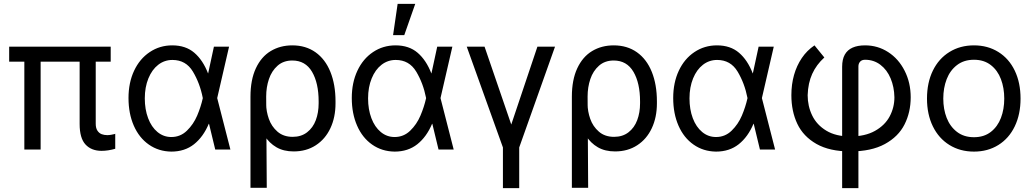

<svg xmlns="http://www.w3.org/2000/svg" viewBox="-20 -771 5325 990"><path d="M550.8 -453.1H27.3V-530.3H550.8ZM189.5 0H105.5V-530.3H189.5ZM473.6 -530.3V-132.8Q473.6 -110.4 482.4 -97.2Q491.2 -84 504.4 -79.1Q517.6 -74.2 533.2 -74.2Q543 -74.2 553.7 -76.2Q564.5 -78.1 572.3 -80.1Q572.3 -81.1 573.2 -81.1Q574.2 -81.1 574.2 -81.1V-3.9Q537.1 6.8 503.9 6.8Q451.2 6.8 420.9 -25.9Q390.6 -58.6 390.6 -131.8V-530.3Z M642.6 -265.6Q642.6 -344.7 671.4 -406.2Q700.2 -467.8 752 -502.4Q803.7 -537.1 868.2 -537.1Q937.5 -537.1 981.9 -499Q1026.4 -460.9 1052.7 -392.6H1085L1099.6 -266.6L1168 0H1089.8L1025.4 -266.6Q1010.7 -341.8 974.6 -401.9Q938.5 -461.9 869.1 -461.9Q828.1 -461.9 795.9 -437Q763.7 -412.1 745.1 -366.7Q726.6 -321.3 726.6 -263.7Q726.6 -207 743.7 -161.6Q760.7 -116.2 792 -90.3Q823.2 -64.5 863.3 -64.5Q910.2 -64.5 943.8 -97.2Q977.5 -129.9 996.6 -174.8Q1015.6 -219.7 1025.4 -263.7L1083 -530.3H1161.1L1099.6 -263.7L1085 -132.8H1056.6Q1028.3 -65.4 980.5 -27.3Q932.6 10.7 863.3 10.7Q797.9 9.8 747.6 -25.4Q697.3 -60.5 669.9 -123Q642.6 -185.5 642.6 -265.6Z M1487.3 -537.1Q1556.6 -537.1 1606.9 -501.5Q1657.2 -465.8 1683.6 -400.4Q1710 -335 1710 -248V-238.3Q1710 -166 1683.6 -109.9Q1657.2 -53.7 1608.4 -22Q1559.6 9.8 1494.1 9.8Q1442.4 9.8 1405.3 -11.7Q1368.2 -33.2 1343.8 -71.8Q1319.3 -110.4 1298.8 -168.9L1352.5 -234.4Q1352.5 -197.3 1366.2 -158.2Q1379.9 -119.1 1410.6 -92.3Q1441.4 -65.4 1489.3 -65.4Q1533.2 -65.4 1563.5 -88.9Q1593.8 -112.3 1608.4 -151.4Q1623 -190.4 1623 -238.3V-248Q1623 -342.8 1588.9 -400.9Q1554.7 -459 1487.3 -459Q1441.4 -459 1411.1 -432.1Q1380.9 -405.3 1366.7 -363.3Q1352.5 -321.3 1352.5 -273.4L1355.5 197.3H1271.5V-272.5Q1271.5 -359.4 1299.3 -418.9Q1327.1 -478.5 1376 -507.8Q1424.8 -537.1 1487.3 -537.1Z M1793.9 -265.6Q1793.9 -344.7 1822.8 -406.2Q1851.6 -467.8 1903.3 -502.4Q1955.1 -537.1 2019.5 -537.1Q2088.9 -537.1 2133.3 -499Q2177.7 -460.9 2204.1 -392.6H2236.3L2251 -266.6L2319.3 0H2241.2L2176.8 -266.6Q2162.1 -341.8 2126 -401.9Q2089.8 -461.9 2020.5 -461.9Q1979.5 -461.9 1947.3 -437Q1915 -412.1 1896.5 -366.7Q1877.9 -321.3 1877.9 -263.7Q1877.9 -207 1895 -161.6Q1912.1 -116.2 1943.4 -90.3Q1974.6 -64.5 2014.6 -64.5Q2061.5 -64.5 2095.2 -97.2Q2128.9 -129.9 2147.9 -174.8Q2167 -219.7 2176.8 -263.7L2234.4 -530.3H2312.5L2251 -263.7L2236.3 -132.8H2208Q2179.7 -65.4 2131.8 -27.3Q2084 10.7 2014.6 10.7Q1949.2 9.8 1898.9 -25.4Q1848.6 -60.5 1821.3 -123Q1793.9 -185.5 1793.9 -265.6ZM2030.3 -751H2121.1L2064.5 -589.8H2006.8Z M2478.5 -530.3 2616.2 -128.9 2751 -530.3H2841.8L2657.2 -10.7V199.2H2573.2V-10.7L2386.7 -530.3Z M3144.5 -537.1Q3213.9 -537.1 3264.2 -501.5Q3314.5 -465.8 3340.8 -400.4Q3367.2 -335 3367.2 -248V-238.3Q3367.2 -166 3340.8 -109.9Q3314.5 -53.7 3265.6 -22Q3216.8 9.8 3151.4 9.8Q3099.6 9.8 3062.5 -11.7Q3025.4 -33.2 3001 -71.8Q2976.6 -110.4 2956.1 -168.9L3009.8 -234.4Q3009.8 -197.3 3023.4 -158.2Q3037.1 -119.1 3067.9 -92.3Q3098.6 -65.4 3146.5 -65.4Q3190.4 -65.4 3220.7 -88.9Q3251 -112.3 3265.6 -151.4Q3280.3 -190.4 3280.3 -238.3V-248Q3280.3 -342.8 3246.1 -400.9Q3211.9 -459 3144.5 -459Q3098.6 -459 3068.4 -432.1Q3038.1 -405.3 3023.9 -363.3Q3009.8 -321.3 3009.8 -273.4L3012.7 197.3H2928.7V-272.5Q2928.7 -359.4 2956.5 -418.9Q2984.4 -478.5 3033.2 -507.8Q3082 -537.1 3144.5 -537.1Z M3451.2 -265.6Q3451.2 -344.7 3480 -406.2Q3508.8 -467.8 3560.5 -502.4Q3612.3 -537.1 3676.8 -537.1Q3746.1 -537.1 3790.5 -499Q3835 -460.9 3861.3 -392.6H3893.6L3908.2 -266.6L3976.6 0H3898.4L3834 -266.6Q3819.3 -341.8 3783.2 -401.9Q3747.1 -461.9 3677.7 -461.9Q3636.7 -461.9 3604.5 -437Q3572.3 -412.1 3553.7 -366.7Q3535.2 -321.3 3535.2 -263.7Q3535.2 -207 3552.2 -161.6Q3569.3 -116.2 3600.6 -90.3Q3631.8 -64.5 3671.9 -64.5Q3718.8 -64.5 3752.4 -97.2Q3786.1 -129.9 3805.2 -174.8Q3824.2 -219.7 3834 -263.7L3891.6 -530.3H3969.7L3908.2 -263.7L3893.6 -132.8H3865.2Q3836.9 -65.4 3789.1 -27.3Q3741.2 10.7 3671.9 10.7Q3606.4 9.8 3556.2 -25.4Q3505.9 -60.5 3478.5 -123Q3451.2 -185.5 3451.2 -265.6Z M4440.4 -537.1Q4505.9 -537.1 4559.6 -502.4Q4613.3 -467.8 4644.5 -406.2Q4675.8 -344.7 4675.8 -269.5Q4675.8 -192.4 4644 -129.4Q4612.3 -66.4 4542.5 -28.3Q4472.7 9.8 4364.3 9.8Q4257.8 9.8 4189.9 -28.8Q4122.1 -67.4 4091.3 -132.3Q4060.5 -197.3 4060.5 -280.3Q4060.5 -335.9 4074.2 -384.3Q4087.9 -432.6 4114.3 -471.7Q4140.6 -510.7 4179.7 -537.1L4230.5 -474.6Q4189.5 -437.5 4168 -390.1Q4146.5 -342.8 4144.5 -280.3Q4144.5 -223.6 4168 -175.3Q4191.4 -127 4240.7 -97.2Q4290 -67.4 4364.3 -67.4Q4440.4 -67.4 4491.7 -96.2Q4543 -125 4567.4 -170.9Q4591.8 -216.8 4591.8 -269.5Q4590.8 -322.3 4572.3 -366.7Q4553.7 -411.1 4519.5 -437Q4485.4 -462.9 4440.4 -462.9Q4423.8 -462.9 4415 -453.1Q4406.2 -443.4 4406.2 -428.7V199.2H4322.3V-426.8Q4322.3 -464.8 4335.9 -489.3Q4349.6 -513.7 4376 -525.4Q4402.3 -537.1 4440.4 -537.1Z M4759.8 -262.7Q4759.8 -344.7 4790 -406.7Q4820.3 -468.8 4875.5 -502.9Q4930.7 -537.1 5002 -537.1Q5073.2 -537.1 5127.9 -502.9Q5182.6 -468.8 5212.4 -406.7Q5242.2 -344.7 5242.2 -262.7Q5242.2 -181.6 5212.4 -119.6Q5182.6 -57.6 5127.9 -23.4Q5073.2 10.7 5002 10.7Q4930.7 10.7 4875.5 -23.4Q4820.3 -57.6 4790 -119.6Q4759.8 -181.6 4759.8 -262.7ZM5158.2 -262.7Q5158.2 -317.4 5141.1 -362.8Q5124 -408.2 5088.9 -435.5Q5053.7 -462.9 5002 -462.9Q4950.2 -462.9 4914.6 -435.5Q4878.9 -408.2 4861.3 -362.8Q4843.8 -317.4 4843.8 -262.7Q4843.8 -208 4861.3 -163.1Q4878.9 -118.2 4914.6 -90.8Q4950.2 -63.5 5002 -63.5Q5053.7 -63.5 5088.9 -90.8Q5124 -118.2 5141.1 -163.1Q5158.2 -208 5158.2 -262.7Z"/></svg>

Font: Pretendard Std Variable
Style: Regular
Weight: 400
Designer: Base glyphs from Inter by Rasmus Andersson; Hangeul glyphs from Noto Sans CJK(Source Han Sans) by Jang Soo-young and Kan
Foundry: Kil Hyung-jin
Version: Version 1.309;Glyphs 3.2 (3225)